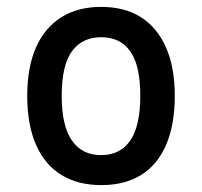

<svg xmlns="http://www.w3.org/2000/svg" viewBox="-20 -528 586 557"><path d="M274 9Q206 9 158 -20.5Q110 -50 84.5 -108Q59 -166 59 -250Q59 -333 84.5 -390.5Q110 -448 158 -478Q206 -508 273 -508Q342 -508 389 -478Q436 -448 461.5 -390.5Q487 -333 487 -250Q487 -166 462 -108Q437 -50 389.5 -20.5Q342 9 274 9ZM273 -78Q329 -78 358 -120.5Q387 -163 387 -250Q387 -338 358 -379Q329 -420 274 -420Q218 -420 188.5 -379Q159 -338 159 -250Q159 -163 188.5 -120.5Q218 -78 273 -78Z"/></svg>

Font: Nunito Sans 7pt Condensed SemiBold
Style: Regular
Weight: 600
Width: 3
Designer: Vernon Adams
Foundry: Vernon Adams
Version: Version 3.101;gftools[0.9.27]